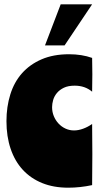

<svg xmlns="http://www.w3.org/2000/svg" viewBox="-20 -861 470 892"><path d="M301 -609Q360 -609 408 -592Q408 -575 408.5 -555.5Q409 -536 409 -516Q409 -495 408.5 -474Q408 -453 408 -435Q375 -463 327 -463Q297 -463 277 -453.5Q257 -444 244.5 -429Q232 -414 227 -396.5Q222 -379 222 -363Q222 -341 230 -321.5Q238 -302 252 -287Q266 -272 284.5 -263.5Q303 -255 324 -255Q344 -255 366 -263Q388 -271 408 -285Q408 -252 408.5 -216.5Q409 -181 409 -145Q409 -110 408.5 -73.5Q408 -37 408 -1Q352 11 297 11Q229 11 176 -10.5Q123 -32 86 -72Q49 -112 29.5 -169.5Q10 -227 10 -298Q10 -365 28 -422.5Q46 -480 82.5 -521Q119 -562 173.5 -585.5Q228 -609 301 -609ZM262 -841H408L280 -650H189Z"/></svg>

Font: Ranchers
Style: Regular
Weight: 400
Designer: Pablo Impallari, Brenda Gallo
Foundry: Pablo Impallari, Brenda Gallo
Version: Version 1.000; ttfautohint (v0.8) -G 200 -r 50